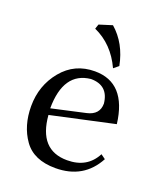

<svg xmlns="http://www.w3.org/2000/svg" viewBox="-135 -804 770 904"><g transform="rotate(20 250.5 -352.5)"><path d="M249 9.8Q140.1 9.8 91.3 -59.1Q42.5 -127.9 42.5 -226.1Q42.5 -329.6 105.5 -406Q168.5 -482.4 269.5 -482.4Q426.3 -482.4 450.7 -283.7L133.3 -214.4Q147 -43.9 288.1 -43.9Q388.7 -43.9 431.2 -126L454.1 -109.4Q390.1 9.8 249 9.8ZM130.4 -246.6 299.3 -284.2Q360.4 -297.9 360.4 -354Q351.1 -441.9 263.7 -441.9Q131.3 -428.2 130.4 -246.6ZM343.8 -524.9Q295.9 -628.9 201.2 -671.4L209 -694.8L274.4 -715.3Q347.2 -651.9 368.2 -544.9Z"/></g></svg>

Font: Almanac
Style: Regular
Weight: 400
Designer: Eden's Almanac
Version: Version 3.501;March 28, 2021;FontCreator 13.0.0.2683 64-bit